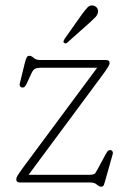

<svg xmlns="http://www.w3.org/2000/svg" viewBox="-20 -690 481 726"><path d="M360 -396 88 -29H315.5Q336 -29 340 -34.8Q344 -40.5 349 -50L379.5 -106.5Q385 -116.5 388.2 -119.5Q391.5 -122.5 396.5 -122.5Q402 -122.5 405 -118Q408 -113.5 406 -106.5L380 -14.5Q376 0.5 373.2 8.2Q370.5 16 363 16Q355 16 346.2 8Q337.5 0 320.5 0H55.5Q41.5 0 41.5 -12Q41.5 -17.5 45.8 -25Q50 -32.5 68.5 -58L347.5 -434H142.5Q120 -434 112.5 -430Q105 -426 99 -413L81.5 -375Q76.5 -364.5 73.2 -361.8Q70 -359 64.5 -359Q59.5 -359 56.2 -363.5Q53 -368 55 -375L73 -448.5Q78 -468 81.2 -473.5Q84.5 -479 91 -479Q99 -479 107.5 -471Q116 -463 132.5 -463H381Q394.5 -463 394.5 -451.5Q394.5 -446.5 388.2 -436Q382 -425.5 360 -396ZM288.5 -634Q301.5 -652 310.8 -661.8Q320 -671.5 332.5 -669Q342 -667 347 -659.8Q352 -652.5 350.5 -643.5Q349 -634 340.8 -625.2Q332.5 -616.5 322 -607L234 -528.5Q228 -523.5 222.5 -528Q219 -530.5 220.2 -534.5Q221.5 -538.5 223.5 -542Z"/></svg>

Font: Fraunces 9pt SuperSoft Thin
Style: Regular
Weight: 100
Version: Version 1.000;[b76b70a41]